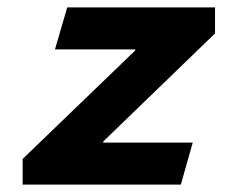

<svg xmlns="http://www.w3.org/2000/svg" viewBox="-20 -497 654 517"><path d="M467 0H41V-69L344 -361V-364H128L161 -477H559V-407L258 -116V-113H499Z"/></svg>

Font: Intel One Mono
Style: Bold Italic
Weight: 700
Italic angle: -16°
Monospace: yes
Designer: Fred Shallcrass
Foundry: Frere-Jones Type LLC
Version: Version 1.400;hotconv 1.1.0;makeotfexe 2.6.0;FJTRelease1.4